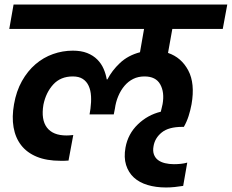

<svg xmlns="http://www.w3.org/2000/svg" viewBox="-20 -760 1025 849"><path d="M40 -740H985L965 -632H742L723 -526Q782 -506 812.5 -448.5Q843 -391 827 -299Q822 -272 814 -247Q806 -222 793 -199H786Q726 -199 695.5 -174.5Q665 -150 659 -114Q655 -93 660.5 -77.5Q666 -62 678.5 -52.5Q691 -43 709.5 -38.5Q728 -34 749 -34Q764 -34 779 -35.5Q794 -37 808 -41L790 62Q772 65 752.5 67Q733 69 714 69Q669 69 632.5 58Q596 47 572 25Q548 3 537.5 -30.5Q527 -64 535 -108Q546 -168 589.5 -210Q633 -252 691 -266Q693 -274 695 -282.5Q697 -291 699 -300Q708 -352 688.5 -387Q669 -422 619 -422Q591 -422 569 -411Q547 -400 530.5 -380.5Q514 -361 503 -335Q492 -309 488 -279L483 -254H376L380 -279Q384 -309 382.5 -335Q381 -361 372 -380.5Q363 -400 346 -411Q329 -422 302 -422Q248 -422 215.5 -386.5Q183 -351 172 -297Q161 -231 187.5 -196Q214 -161 274 -161Q280 -161 287.5 -161.5Q295 -162 304 -163L283 -50Q272 -49 263.5 -49Q255 -49 248 -49Q186 -49 142.5 -67Q99 -85 73.5 -118Q48 -151 40 -197Q32 -243 42 -299Q52 -357 77 -401.5Q102 -446 137 -476Q172 -506 214.5 -521Q257 -536 302 -536Q339 -536 365.5 -525.5Q392 -515 410 -497Q428 -479 438 -456Q448 -433 452 -409H455Q475 -448 510.5 -481.5Q546 -515 599 -529L617 -632H21Z"/></svg>

Font: SVN-Poppins SemiBold
Style: Italic
Weight: 600
Italic angle: -10°
Designer: Ninad Kale (Devanagari), Jonny Pinhorn (Latin)
Foundry: Indian Type Foundry
Version: Version 3.002 2017; ttfautohint (v1.8.3)